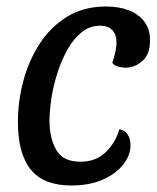

<svg xmlns="http://www.w3.org/2000/svg" viewBox="-20 -550 481 590"><path d="M199 20Q114 20 74.5 -29Q35 -78 35 -175Q35 -238 51.5 -300.5Q68 -363 101.5 -415Q135 -467 186 -498.5Q237 -530 306 -530Q346 -530 376.5 -518Q407 -506 424 -483Q441 -460 441 -426Q441 -383 417.5 -362.5Q394 -342 366 -342Q356 -342 344 -345Q332 -348 325 -357Q330 -371 334 -388Q338 -405 338 -418Q338 -444 325 -457.5Q312 -471 287 -471Q256 -471 231 -451Q206 -431 187.5 -398Q169 -365 156.5 -326Q144 -287 138 -248Q132 -209 132 -178Q132 -127 152.5 -90Q173 -53 227 -53Q274 -53 304 -81.5Q334 -110 347 -153Q365 -149 373 -135.5Q381 -122 381 -104Q381 -72 358 -43.5Q335 -15 294.5 2.5Q254 20 199 20Z"/></svg>

Font: Sansita Swashed Light
Style: Regular
Weight: 300
Designer: Pablo Cosgaya
Foundry: Omnibus-Type
Version: Version 1.003